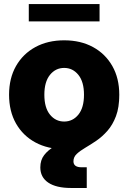

<svg xmlns="http://www.w3.org/2000/svg" viewBox="-20 -727 636 951"><path d="M297.9 11.7Q216.8 11.7 155.3 -21.5Q93.8 -54.7 59.3 -115.2Q24.9 -175.8 24.9 -257.8Q24.9 -339.4 59.3 -399.9Q93.8 -460.4 155.3 -493.9Q216.8 -527.3 297.9 -527.3Q379.4 -527.3 440.7 -493.9Q502 -460.4 536.4 -399.9Q570.8 -339.4 570.8 -257.8Q570.8 -175.8 536.4 -115.2Q502 -54.7 440.7 -21.5Q379.4 11.7 297.9 11.7ZM297.9 -125Q340.3 -125 368.2 -159.2Q396 -193.4 396 -257.8Q396 -321.8 368.2 -356.2Q340.3 -390.6 297.9 -390.6Q255.4 -390.6 227.5 -356.2Q199.7 -321.8 199.7 -257.8Q199.7 -193.4 227.5 -159.2Q255.4 -125 297.9 -125ZM332 204.1Q258.3 204.1 219 177.5Q179.7 150.9 179.7 102.1Q179.7 65.9 198.7 41.3Q217.8 16.6 249 -1.7Q280.3 -20 317.6 -36.4Q355 -52.7 392.3 -71Q429.7 -89.4 460.9 -113.8Q492.2 -138.2 511.2 -173.1Q530.3 -208 530.3 -257.8H570.8Q570.8 -194.8 554.4 -151.6Q538.1 -108.4 512.2 -79.1Q486.3 -49.8 457.3 -30Q428.2 -10.3 402.3 4.9Q376.5 20 360.1 35.4Q343.8 50.8 343.8 71.8Q343.8 101.6 384.3 101.6H409.7V204.1ZM473.1 -707V-621.1H122.6V-707Z"/></svg>

Font: Inter Display Extra Bold
Style: Regular
Weight: 800
Designer: Rasmus Andersson
Foundry: rsms
Version: Version 4.000;git-4fc901f